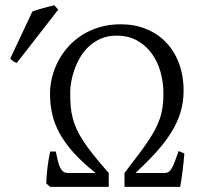

<svg xmlns="http://www.w3.org/2000/svg" viewBox="-20 -724 793 744"><path d="M174.3 0 159.2 -13.2Q159.7 -24.9 160.6 -40Q161.6 -55.2 163.6 -71.5Q165.5 -87.9 168.2 -104.5Q170.9 -121.1 174.3 -136.7H196.3Q200.2 -116.2 204.1 -100.6Q208 -85 213.1 -74.5Q218.3 -64 225.6 -58.8Q232.9 -53.7 243.2 -53.7H350.6Q298.3 -95.2 264.2 -133.5Q230 -171.9 210 -209.2Q189.9 -246.6 181.9 -283.9Q173.8 -321.3 173.8 -360.8Q173.8 -392.6 181.9 -425Q189.9 -457.5 205.8 -487.5Q221.7 -517.6 244.9 -543.5Q268.1 -569.3 298.6 -588.6Q329.1 -607.9 366.5 -618.9Q403.8 -629.9 447.8 -629.9Q501.5 -629.9 546.1 -611.8Q590.8 -593.8 623 -560.3Q655.3 -526.9 673.3 -479.2Q691.4 -431.6 691.4 -372.1Q691.4 -328.6 679.7 -289.6Q668 -250.5 644.5 -212.4Q621.1 -174.3 586.2 -135.5Q551.3 -96.7 504.9 -53.7H617.2Q627.4 -53.7 634 -58.3Q640.6 -63 646.2 -73Q651.9 -83 657.7 -99.1Q663.6 -115.2 672.4 -138.7L694.3 -129.4Q693.4 -115.2 691.7 -97.9Q689.9 -80.6 687.7 -63.2Q685.5 -45.9 683.1 -29.3Q680.7 -12.7 678.2 0H462.4V-53.7Q490.7 -90.8 512.9 -120.1Q535.2 -149.4 552 -174.3Q568.8 -199.2 580.6 -221.2Q592.3 -243.2 599.6 -264.9Q606.9 -286.6 610.1 -309.8Q613.3 -333 613.3 -360.8Q613.3 -405.3 601.8 -445.8Q590.3 -486.3 567.4 -517.6Q544.4 -548.8 510.5 -567.4Q476.6 -585.9 431.6 -585.9Q398.4 -585.9 372.1 -574.7Q345.7 -563.5 325.7 -545.2Q305.7 -526.9 291.7 -503.4Q277.8 -480 269 -455.6Q260.3 -431.2 256.1 -407.7Q252 -384.3 252 -366.2Q252 -336.9 253.9 -312.7Q255.9 -288.6 261.7 -266.4Q267.6 -244.1 277.8 -221.9Q288.1 -199.7 304.7 -174.6Q321.3 -149.4 345 -120.1Q368.7 -90.8 401.4 -53.7V0ZM45.4 -480.5Q41.5 -481.4 38.6 -482.7Q35.6 -483.9 32.7 -485.8Q29.8 -487.8 26.9 -490.2Q23.9 -492.7 19.5 -496.6L105.5 -679.7Q113.3 -682.6 124 -685.8Q134.8 -689 146.5 -692.4Q158.2 -695.8 169.7 -698.5Q181.2 -701.2 190.4 -703.6L205.6 -686.5Z"/></svg>

Font: Noto Serif Devanagari
Style: Regular
Weight: 400
Designer: Monotype Design Team
Foundry: Monotype Imaging Inc.
Version: Version 1.01